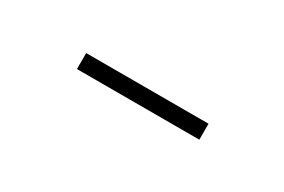

<svg xmlns="http://www.w3.org/2000/svg" viewBox="-10 -442 370 250"><g transform="rotate(30 175.0 -317.0)"><path d="M84 -305V-329H268V-305Z"/></g></svg>

Font: Inconsolata ExtraCondensed ExtraLight
Style: Regular
Weight: 200
Width: 2
Monospace: yes
Designer: Raph Levien, Cyreal, Brenton Simpson
Foundry: Raph Levien, Cyreal, Google
Version: Version 3.001; ttfautohint (v1.8.2.53-6de2)